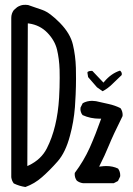

<svg xmlns="http://www.w3.org/2000/svg" viewBox="-20 -772 540 782"><path d="M285.2 -335.9Q286.6 -351.1 288.1 -386.5Q289.6 -421.9 289.6 -451.2Q289.6 -480.5 289.1 -495.6Q287.6 -545.4 276.9 -590.3Q266.6 -634.8 225.1 -677.7Q183.1 -720.7 153.3 -731.2Q123.5 -741.7 94.7 -751.5Q88.9 -752.4 84.5 -752.4Q80.1 -752.4 74.7 -752Q69.3 -751.5 62.5 -749Q55.7 -746.6 49.8 -742.7L36.6 -731.4Q25.9 -717.3 25.9 -699.2Q25.9 -696.3 25.9 -693.4V-50.3Q27.8 -35.6 36.1 -24.9Q58.1 -14.2 83.5 -10.3Q121.1 -23.9 151.4 -50.8Q182.6 -78.1 214.8 -114.7Q247.1 -151.4 265.1 -219.7Q280.3 -274.9 285.2 -335.9ZM469.7 -57.6Q469.7 -73.2 460.9 -85.4Q439.5 -95.7 413.1 -95.7Q403.3 -95.7 392.1 -94.2L383.8 -93.3Q407.2 -139.6 423.8 -180.4Q440.4 -221.2 479 -298.8Q479.5 -301.3 479.5 -303.7Q479.5 -319.3 470.7 -331.5Q448.2 -342.8 422.4 -348.4Q396.5 -354 371.1 -359.9Q362.3 -361.3 355.5 -361.3Q334 -361.3 316.9 -351.6L308.1 -334Q307.6 -331.1 307.6 -326.7Q307.6 -322.3 309.6 -315.7Q311.5 -309.1 316.4 -303.2Q348.1 -288.6 385.7 -288.6H392.1Q370.1 -226.1 345.7 -170.9Q321.3 -116.7 284.7 -67.9Q284.2 -65.4 284.2 -63.5Q284.2 -47.4 293 -36.1Q303.7 -27.8 317.9 -25.9H443.4L460.4 -34.7L469.2 -52.7Q469.7 -55.2 469.7 -57.6ZM222.7 -488.3Q223.1 -468.3 223.1 -455.1Q223.1 -415.5 220.7 -374Q213.4 -251.5 170.9 -168Q147.9 -122.6 97.7 -98.6L91.3 -95.7L93.3 -676.8L98.1 -676.3Q142.6 -669.9 172.9 -638.7Q203.1 -607.4 212.2 -570.1Q221.2 -532.7 222.7 -488.3ZM475.6 -466.3Q476.1 -468.8 476.1 -470.7Q476.1 -478.5 468.8 -484.4Q432.6 -472.7 404.8 -439.5L401.4 -435.5L356.4 -482.9Q354 -483.4 352.1 -483.4Q344.2 -483.4 337.9 -480L335.9 -476.6L338.9 -458L375 -416.5L397.9 -400.4Q419.4 -411.6 438 -430.2Q456.5 -448.7 475.6 -466.3Z"/></svg>

Font: Bakudai
Style: Light
Weight: 300
Version: Version 1.48